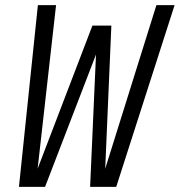

<svg xmlns="http://www.w3.org/2000/svg" viewBox="-20 -730 702 750"><path d="M54 0 128 -710H199L127 -71L341 -630H415L391 -71L591 -710H662L434 0H332L355 -517L156 0Z"/></svg>

Font: Geist Mono Light
Style: Italic
Weight: 300
Italic angle: -12°
Monospace: yes
Designer: Basement.studio, Andrés Briganti, Mateo Zaragoza
Foundry: Basement.studio, Vercel, Andrés Briganti, Guido Ferreyra, Mateo Zaragoza
Version: Version 1.500; ttfautohint (v1.8.4.7-5d5b)